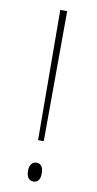

<svg xmlns="http://www.w3.org/2000/svg" viewBox="-84 -752 401 795"><g transform="rotate(10 116.5 -354.5)"><path d="M106 -167H130L132 -714H103ZM117 5C132 5 145 -5 145 -34C145 -64 132 -74 117 -74C101 -74 87 -64 87 -34C87 -5 101 5 117 5Z"/></g></svg>

Font: Noto Serif Myanmar Condensed Thin
Style: Regular
Weight: 100
Width: 3
Designer: Ben Mitchell and the Monotype Design Team
Foundry: Monotype Imaging Inc.
Version: Version 2.106